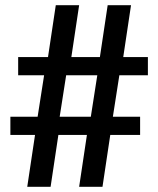

<svg xmlns="http://www.w3.org/2000/svg" viewBox="-20 -720 610 740"><path d="M405 -200 375 0H285L315 -200H205L175 0H85L115 -200H20V-270H125L150 -430H50V-500H165L195 -700H285L255 -500H365L395 -700H485L455 -500H550V-430H440L415 -270H520V-200ZM210 -270H330L355 -430H235Z"/></svg>

Font: Cuprum
Style: Regular
Weight: 400
Designer: Jovanny Lemonad
Foundry: Jovanny Lemonad
Version: Version 1.002